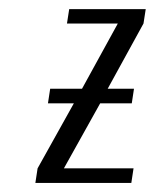

<svg xmlns="http://www.w3.org/2000/svg" viewBox="-20 -404 342 424"><path d="M58.1 0 63 -32.2 143.1 -175.8H85.9L90.8 -208H161.1L240.2 -352.1H127.9L132.8 -383.8H301.8L296.9 -352.1L217.8 -208H275.9L271 -175.8H201.2L121.1 -32.2H274.9L270 0Z"/></svg>

Font: Gawaa
Style: Italic
Weight: 400
Designer: T. Christopher White
Version: Version 1.0